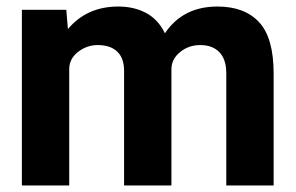

<svg xmlns="http://www.w3.org/2000/svg" viewBox="-20 -568 905 588"><path d="M47 -538H183L188 -479Q246 -548 342 -548Q391 -548 428 -528Q465 -508 485 -466Q540 -548 646 -548Q729 -548 773.5 -500Q818 -452 818 -343V0H673V-344Q673 -386 652 -408Q631 -430 593 -430Q558 -430 531.5 -408.5Q505 -387 505 -356V0H360V-351Q360 -390 339 -410Q318 -430 279 -430Q246 -430 219 -409Q192 -388 192 -356V0H47Z"/></svg>

Font: Freesentation 8 ExtraBold
Style: Regular
Weight: 800
Designer: glyphs from Roboto by Christian Robertson / Hangul glyphs from Noto Sans CJK(Source Han Sans) by Jang Soo-young and Kang
Foundry: PT&
Version: Version 2.001